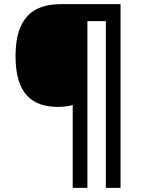

<svg xmlns="http://www.w3.org/2000/svg" viewBox="-20 -780 695 927"><path d="M562 127V-760H275C144 -760 55 -700 55 -509C55 -326 136 -264 260 -264C286 -264 311 -267 331 -273V127H402V-678H491V127Z"/></svg>

Font: Noto Sans Arabic UI SmBd
Style: Regular
Weight: 600
Designer: Monotype Design Team, Nadine Chahine and Nizar Qandah
Foundry: Monotype Imaging Inc.
Version: Version 2.010